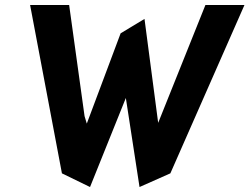

<svg xmlns="http://www.w3.org/2000/svg" viewBox="-20 -733 1003 772"><path d="M561 -657 465 -599 329 -236 320 -266 258 -713H101L229 -36L342 19L486 -339L541 19L665 -36L963 -713H806L616 -239Z"/></svg>

Font: Bluebird
Style: SfBdNrwObl
Weight: 700
Designer: Jasper
Foundry: Cannot Into Space Fonts
Version: Version 0.98